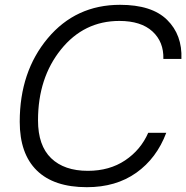

<svg xmlns="http://www.w3.org/2000/svg" viewBox="-20 -764 774 798"><path d="M479 -744Q611 -744 674.5 -681.5Q738 -619 734 -519H659Q661 -590 613.5 -633.5Q566 -677 476 -677Q329 -677 233.5 -558.5Q138 -440 138 -264Q138 -159 192.5 -106.5Q247 -54 345 -54Q435 -54 500 -97.5Q565 -141 596 -212H671Q631 -106 546.5 -46Q462 14 341 14Q204 14 133 -55.5Q62 -125 62 -258Q62 -466 178.5 -605Q295 -744 479 -744Z"/></svg>

Font: Nacelle Light
Style: Italic
Weight: 300
Italic angle: -12°
Designer: Sora Sagano
Foundry: Sora Sagano
Version: Version 1.000;FEAKit 1.0